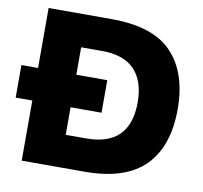

<svg xmlns="http://www.w3.org/2000/svg" viewBox="-90 -787 921 871"><g transform="rotate(10 370.0 -351.5)"><path d="M64.9 0V-703.1H356Q546.9 -703.1 634 -611.6Q721.2 -520 721.2 -352.5Q721.2 -180.7 631.3 -90.3Q541.5 0 354.5 0ZM241.2 -149.9H335.4Q537.1 -149.9 537.1 -351.6Q537.1 -448.7 487.8 -501Q438.5 -553.2 336.9 -553.2H241.2ZM-11.7 -276.9V-426.8H383.8V-276.9Z"/></g></svg>

Font: Schibsted Grotesk ExtraBold
Style: Regular
Weight: 800
Designer: Bakken & Baeck AS, Henrik Kongsvoll
Foundry: Schibsted ASA
Version: Version 1.100; ttfautohint (v1.8.4.7-5d5b);gftools[0.9.25]